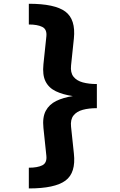

<svg xmlns="http://www.w3.org/2000/svg" viewBox="-20 -882 655 1045"><path d="M136.9 -861.5Q278.5 -861.5 335.6 -819Q392.8 -776.4 382.1 -672.3L366.7 -525.6Q362.6 -486.7 380 -464.6Q397.4 -442.6 430.5 -433.6Q463.6 -424.6 507.2 -424.6V-293.3Q464.1 -293.3 430.8 -284.4Q397.4 -275.4 380 -253.3Q362.6 -231.3 366.7 -192.3L382.1 -46.7Q393.8 58.5 336.2 101Q278.5 143.6 136.9 143.6V30.8Q184.1 30.8 210.3 17.7Q236.4 4.6 232.3 -34.4L216.4 -185.6Q210.3 -243.6 229 -278.7Q247.7 -313.8 286.2 -332.6Q324.6 -351.3 376.4 -359Q321.5 -367.2 283.3 -385.6Q245.1 -404.1 227.7 -439.2Q210.3 -474.4 216.4 -532.3L232.3 -683.6Q236.4 -722.6 210 -735.6Q183.6 -748.7 136.9 -748.7Z"/></svg>

Font: Fira Code
Style: Bold
Weight: 700
Monospace: yes
Designer: Carrois Corporate, Edenspiekermann AG, Nikita Prokopov
Foundry: Carrois Corporate, Edenspiekermann AG, Nikita Prokopov
Version: Version 6.000; ttfautohint (v1.8.2) -l 8 -r 50 -G 200 -x 14 